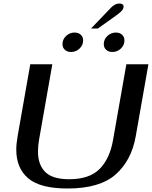

<svg xmlns="http://www.w3.org/2000/svg" viewBox="-20 -1067 868 1097"><path d="M73 -212Q73 -246 81 -291L153 -700H279L203 -268Q197 -232 197 -201Q197 -126 238.5 -84.5Q280 -43 375 -43Q492 -43 550 -102.5Q608 -162 626 -268L702 -700H828L756 -291Q732 -151 641 -70.5Q550 10 366 10Q210 10 141.5 -48Q73 -106 73 -212ZM614 -1023Q638 -1047 661 -1047Q686 -1047 686 -1029Q686 -1016 673.5 -1003Q661 -990 629 -968L539 -904H500ZM337 -815Q337 -842 357.5 -861.5Q378 -881 406 -881Q428 -881 441.5 -868.5Q455 -856 455 -836Q455 -809 434.5 -789.5Q414 -770 386 -770Q364 -770 350.5 -782.5Q337 -795 337 -815ZM573 -815Q573 -842 593.5 -861.5Q614 -881 642 -881Q664 -881 677.5 -868.5Q691 -856 691 -836Q691 -809 670.5 -789.5Q650 -770 622 -770Q600 -770 586.5 -782.5Q573 -795 573 -815Z"/></svg>

Font: Fahkwang Medium
Style: Italic
Weight: 500
Italic angle: -10°
Version: Version 1.000; ttfautohint (v1.6)